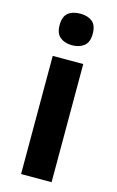

<svg xmlns="http://www.w3.org/2000/svg" viewBox="-118 -808 521 857"><g transform="rotate(15 142.5 -380.0)"><path d="M143 -760Q177 -760 198 -743.5Q219 -727 219 -687Q219 -648 197.5 -631Q176 -614 143 -614Q109 -614 87.5 -631Q66 -648 66 -687Q66 -727 87 -743.5Q108 -760 143 -760ZM213 -546V0H72V-546Z"/></g></svg>

Font: Noto Sans Gujarati SemiCondensed
Style: Bold
Weight: 700
Width: 4
Designer: Jelle Bosma - Monotype Design Team, Universal Thirst
Foundry: Monotype Imaging Inc.
Version: Version 2.106; ttfautohint (v1.8.4.7-5d5b)